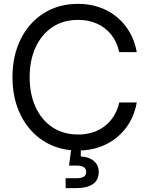

<svg xmlns="http://www.w3.org/2000/svg" viewBox="-20 -759 762 983"><path d="M380.4 11.7Q279.8 11.7 204.1 -36.4Q128.4 -84.5 86.2 -169.2Q43.9 -253.9 43.9 -363.3Q43.9 -473.6 85.9 -558.3Q127.9 -643.1 203.9 -691.2Q279.8 -739.3 380.4 -739.3Q437.5 -739.3 487.5 -722.2Q537.6 -705.1 577.4 -672.6Q617.2 -640.1 643.6 -594.7Q669.9 -549.3 680.2 -492.2H590.3Q578.6 -545.4 549.1 -582Q519.5 -618.7 476.6 -637.9Q433.6 -657.2 380.4 -657.2Q303.7 -657.2 248 -619.9Q192.4 -582.5 162.1 -516.4Q131.8 -450.2 131.8 -363.3Q131.8 -276.9 162.1 -210.9Q192.4 -145 248 -107.7Q303.7 -70.3 380.4 -70.3Q419.9 -70.3 454.1 -81.1Q488.3 -91.8 515.6 -112.8Q543 -133.8 562.3 -164.3Q581.5 -194.8 590.8 -234.4H680.2Q670.4 -177.7 643.8 -132.3Q617.2 -86.9 577.4 -54.7Q537.6 -22.5 487.5 -5.4Q437.5 11.7 380.4 11.7ZM315.9 204.1V153.3H373Q397.5 153.3 409.4 145.3Q421.4 137.2 421.4 121.1Q421.4 105 409.4 96.9Q397.5 88.9 373 88.9H333.5L348.1 -23.4H393.6V0V42Q435.5 43.9 460.4 65.2Q485.4 86.4 485.4 121.1Q485.4 164.1 454.6 184.1Q423.8 204.1 373 204.1Z"/></svg>

Font: Inter Khmer Looped
Style: Regular
Weight: 400
Designer: Rasmus Andersson, Sovichet Tep
Foundry: Anagata Design
Version: Version 1.000